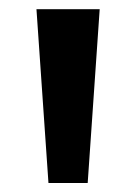

<svg xmlns="http://www.w3.org/2000/svg" viewBox="-20 -828 295 416"><path d="M85 -431.5 59 -808H196L170 -431.5Z"/></svg>

Font: Encode Sans Expanded SemiBold
Style: Regular
Weight: 600
Width: 7
Designer: Multiple Designers
Foundry: Impallari Type
Version: Version 2.000